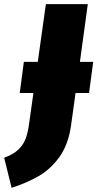

<svg xmlns="http://www.w3.org/2000/svg" viewBox="-89 -716 469 925"><path d="M340 -268H275L253 -110Q240 -19 197.5 40Q155 99 98 132Q41 165 -33 189L-69 44Q-25 28 -1 5Q23 -18 34 -46.5Q45 -75 51 -119L72 -268H6L26 -418H93L132 -696H334L296 -418H360Z"/></svg>

Font: Fira Sans Black
Style: Italic
Weight: 900
Italic angle: -8°
Designer: Carrois Corporate & Edenspiekermann AG
Foundry: Carrois Corporate GbR & Edenspiekermann AG
Version: Version 4.203